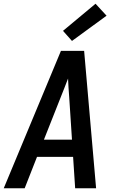

<svg xmlns="http://www.w3.org/2000/svg" viewBox="-23 -1007 643 1027"><path d="M-3 0 303 -735H427L491 0H379L368 -168H175L109 0ZM212 -260H362L347 -490Q345 -514 343.5 -538Q342 -562 341 -587Q331 -562 322 -538Q313 -514 303 -490ZM362 -788 314 -842 488 -987 547 -923Z"/></svg>

Font: Iosevka SS04 Semibold Extended
Style: Italic
Weight: 600
Width: 7
Italic angle: -9°
Monospace: yes
Designer: Belleve Invis
Foundry: Belleve Invis
Version: Version 19.0.0; ttfautohint (v1.8.4)